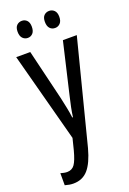

<svg xmlns="http://www.w3.org/2000/svg" viewBox="-178 -778 727 1078"><g transform="rotate(-20 185.0 -239.0)"><path d="M4 -537H88L161 -233Q167 -205 173.5 -174Q180 -143 184 -111H188Q195 -164 212 -233L283 -537H366L208 81Q186 163 152.5 201.5Q119 240 64 240Q52 240 40 238Q28 236 14 232V160Q24 163 34 165Q44 167 53 167Q82 167 98 144.5Q114 122 129 65L146 -3ZM60 -668Q60 -694 72.5 -706Q85 -718 103 -718Q121 -718 133 -705.5Q145 -693 145 -668Q145 -642 133 -629Q121 -616 103 -616Q85 -616 72.5 -629Q60 -642 60 -668ZM223 -668Q223 -694 235.5 -706Q248 -718 266 -718Q284 -718 296.5 -705.5Q309 -693 309 -668Q309 -642 296.5 -629Q284 -616 266 -616Q247 -616 235 -629Q223 -642 223 -668Z"/></g></svg>

Font: Noto Sans Kannada ExtraCondensed
Style: Regular
Weight: 400
Width: 2
Designer: Jelle Bosma - Monotype Design Team
Foundry: Monotype Imaging Inc.
Version: Version 2.005; ttfautohint (v1.8.4.7-5d5b)